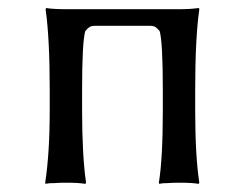

<svg xmlns="http://www.w3.org/2000/svg" viewBox="-20 -452 601 475"><path d="M462.9 -229V-179.2Q462.9 -66.4 473.1 0L471.2 2.9Q457 0 422.9 0Q407.2 0 395 1Q382.8 1 378.4 2L374 2.9L373 0Q382.8 -60.1 382.8 -179.2V-229Q382.8 -347.7 375 -375Q369.1 -382.3 364.3 -385.3Q359.4 -388.2 349.1 -388.2H216.8Q206.5 -388.2 201.7 -385.3Q196.8 -382.3 190.9 -375Q183.1 -347.7 183.1 -229V-180.2Q183.1 -67.4 192.9 0L190.9 2.9Q176.3 0 142.1 0Q126.5 0 114.3 1Q101.6 1 97.2 2L92.8 2.9L91.8 0Q103 -72.8 103 -180.2V-229Q103 -357.9 92.8 -429.2L94.2 -432.1Q111.8 -429.2 146 -429.2H419.9Q435.1 -429.2 448.2 -429.9Q461.4 -430.7 466.8 -431.6L472.2 -432.1L473.1 -429.2Q462.9 -357.9 462.9 -229Z"/></svg>

Font: Linux Biolinum
Style: Regular
Weight: 400
Designer: Philipp H. Poll
Foundry: Philipp H. Poll
Version: Version 0.6.4